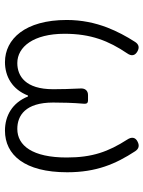

<svg xmlns="http://www.w3.org/2000/svg" viewBox="80 -660 592 793"><g transform="rotate(90 376.5 -263.0)"><path d="M93 -409C74 -359 62 -304 62 -242C62 -70 141 13 236 13C295 13 349 -17 374 -82H378C404 -17 458 13 519 13C619 13 691 -68 691 -244C691 -364 657 -444 604 -525C594 -540 581 -543 565 -535C546 -526 544 -510 556 -492C606 -414 630 -348 630 -242C630 -101 581 -38 512 -38C457 -38 403 -71 403 -186C403 -224 404 -266 408 -314C409 -325 404 -330 395 -330H375H372C354 -330 343 -318 345 -297C347 -256 348 -219 348 -186C348 -72 294 -38 240 -38C173 -38 119 -105 119 -233C119 -342 148 -415 200 -492C212 -509 210 -524 192 -534C176 -543 163 -540 153 -525C129 -488 109 -450 93 -409Z"/></g></svg>

Font: GenSenRounded2 TW L
Style: Regular
Weight: 300
Version: Version 2.100;PS 2.1;hotconv 16.6.51;makeotf.lib2.5.65220 DE